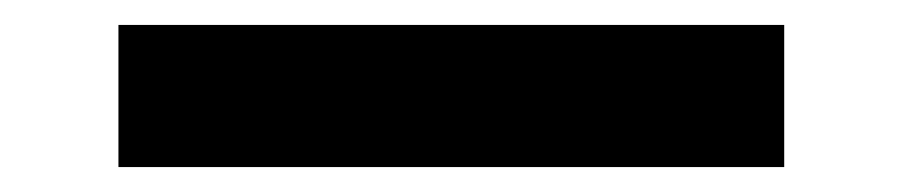

<svg xmlns="http://www.w3.org/2000/svg" viewBox="-20 18 724 154"><path d="M75 152V38H609V152Z"/></svg>

Font: DM Sans 10pt SemiBold
Style: Regular
Weight: 600
Version: Version 4.004;gftools[0.9.30]